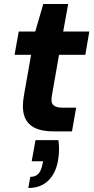

<svg xmlns="http://www.w3.org/2000/svg" viewBox="-20 -659 472 963"><path d="M249 0Q188 0 151 -19.5Q114 -39 101.5 -79Q89 -119 100 -180L136 -384H53L74 -501H157L197 -639H322L297 -501H428L408 -384H276L240 -178Q234 -144 248 -131.5Q262 -119 292 -119H362L341 0ZM122 284 132 228Q158 228 172.5 212.5Q187 197 193 165L196 150H139L158 44H273Q277 71 276 97Q275 123 271 146Q260 210 222 247Q184 284 122 284Z"/></svg>

Font: DM Sans 18pt ExtraBold
Style: Italic
Weight: 800
Italic angle: -10°
Designer: Colophon Foundry, Jonny Pinhorn
Foundry: Colophon Foundry
Version: Version 4.004;gftools[0.9.30]